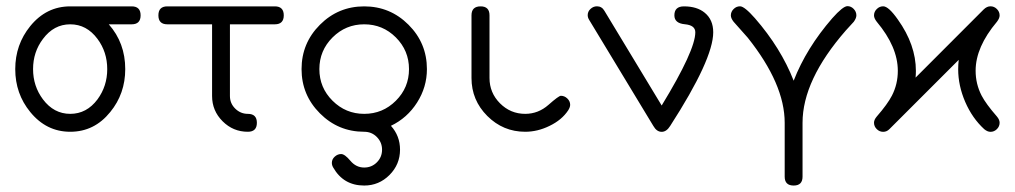

<svg xmlns="http://www.w3.org/2000/svg" viewBox="-20 -420 3234 612"><path d="M428.2 -371.1Q428.2 -342.5 399.7 -342.5H326.7Q379.2 -283.2 379.2 -199.7Q379.2 -121.3 331.5 -63Q280.8 0 203.9 0Q127.7 0 76.4 -63Q28.6 -121.3 28.6 -199.7Q28.6 -277.8 76.4 -336.7Q127.7 -399.7 203.9 -399.7H399.7Q428.2 -399.7 428.2 -371.1ZM321.8 -199.7Q321.8 -254.2 290.8 -295.9Q256.3 -342.5 203.9 -342.5Q151.6 -342.5 116.9 -295.9Q85.4 -254.2 85.4 -199.7Q85.4 -145.5 116.9 -103.3Q151.6 -57.1 203.9 -57.1Q256.3 -57.1 290.8 -103.3Q321.8 -145.5 321.8 -199.7Z M884.5 -371.1Q884.5 -342.5 856 -342.5H712.9V-114Q712.9 -90.3 729.9 -73.7Q746.8 -57.1 770 -57.1Q798.8 -57.1 798.8 -28.6Q798.8 0 770 0Q723.1 0 689.6 -33.4Q656 -66.9 656 -114V-342.5H513.4Q484.9 -342.5 484.9 -371.1Q484.9 -399.7 513.4 -399.7H856Q884.5 -399.7 884.5 -371.1Z M1340.8 -199.7Q1340.8 -142.3 1309.4 -93.1Q1278.1 -43.9 1226.1 -19Q1255.1 13.2 1255.1 57.1Q1255.1 104 1221.6 137.7Q1188 171.4 1140.9 171.4Q1074.7 171.4 1042 113.8Q1037.8 106.7 1037.8 99.1Q1037.8 87.6 1047 79.3Q1056.2 71 1067.4 71Q1078.9 71 1096.9 92.5Q1115 114 1140.9 114Q1164.8 114 1181.3 97.4Q1197.8 80.8 1197.8 57.1Q1197.8 33.7 1181.3 16.8Q1164.8 0 1140.9 0Q1058.3 0 999.8 -58.6Q941.2 -117.2 941.2 -199.7Q941.2 -282.5 999.8 -341.1Q1058.3 -399.7 1140.9 -399.7Q1223.6 -399.7 1282.2 -341.1Q1340.8 -282.5 1340.8 -199.7ZM1283.7 -199.7Q1283.7 -258.8 1241.8 -300.7Q1200 -342.5 1140.9 -342.5Q1082 -342.5 1040 -300.7Q998 -258.8 998 -199.7Q998 -140.6 1040 -98.9Q1082 -57.1 1140.9 -57.1Q1200 -57.1 1241.8 -98.9Q1283.7 -140.6 1283.7 -199.7Z M1797.4 -85.9Q1797.4 -78.4 1791.3 -68.6Q1771 -37.6 1731.4 -18.6Q1693.4 0 1654.1 0Q1583.7 0 1533.3 -50.3Q1482.9 -100.6 1482.9 -171.4V-371.1Q1482.9 -399.7 1512 -399.7Q1540.3 -399.7 1540.3 -371.1V-171.4Q1540.3 -124.3 1573.7 -90.7Q1607.2 -57.1 1654.1 -57.1Q1695.8 -57.1 1728.4 -85.9Q1761 -114.7 1767.8 -114.7Q1779.3 -114.7 1788.3 -106.1Q1797.4 -97.4 1797.4 -85.9Z M2253.4 -317.1Q2253.4 -231.2 2116.2 -18.6Q2104.5 0.2 2089.1 0.2Q2073.2 0.2 2062.5 -18.6L1858.2 -356.2Q1853.3 -363.8 1853.3 -371.8Q1853.3 -383.3 1862.3 -391.6Q1871.3 -399.9 1882.8 -399.9Q1898.2 -399.9 1906.5 -385.7L2089.1 -83.7Q2196.3 -259.5 2196.3 -317.1Q2196.3 -339.6 2163 -342.7Q2129.6 -345.7 2129.6 -371.1Q2129.6 -399.7 2160.2 -399.7Q2201.7 -399.7 2226.3 -379.4Q2253.4 -357.2 2253.4 -317.1Z M2709.7 -371.1Q2709.7 -362.1 2701.4 -350.6Q2692.9 -341.6 2676 -322.8Q2538.1 -164.8 2538.1 -28.6V143.1Q2538.1 171.4 2509.8 171.4Q2481.2 171.4 2481.2 143.1V-28.6Q2481.2 -152.1 2363.5 -299.8Q2348.4 -316.9 2318.4 -350.6Q2309.6 -361.8 2309.6 -370.8Q2309.6 -382.6 2318.4 -391.2Q2327.1 -399.9 2338.9 -399.9Q2353 -399.9 2386.5 -361.8Q2469.2 -266.8 2509.8 -162.8Q2550.3 -266.8 2632.8 -361.8Q2667 -400.4 2681.2 -400.4Q2692.6 -400.4 2701.2 -391.5Q2709.7 -382.6 2709.7 -371.1Z M3166.3 -370.8Q3166.3 -361.8 3157.7 -350.6Q3089.8 -270 3089.8 -194.8Q3089.8 -152.1 3108.9 -115.2Q3122.8 -88.6 3157.7 -48.6Q3166.3 -38.3 3166.3 -28.8Q3166.3 -17.1 3157.6 -8.4Q3148.9 0.2 3137.2 0.2Q3127.4 0.2 3117.2 -8.3Q3079.1 -43.2 3056.6 -95.2Q3034.2 -147.2 3034.2 -199.2Q3034.2 -213.9 3035.9 -229.2L2814.9 -8.3Q2806.4 0.2 2795.2 0.2Q2783.4 0.2 2774.7 -8.4Q2765.9 -17.1 2765.9 -28.8Q2765.9 -38.3 2774.7 -48.6Q2809.3 -88.4 2823 -115.2Q2841.8 -151.6 2841.8 -194.3Q2841.8 -270.5 2774.7 -350.6Q2765.9 -361.8 2765.9 -370.8Q2765.9 -382.6 2774.7 -391.2Q2783.4 -399.9 2795.2 -399.9Q2812.3 -399.9 2841.8 -357.9Q2899.4 -277.1 2899.4 -194.3Q2899.4 -183.3 2898.4 -172.6L3115.5 -389.9Q3125.7 -399.9 3137.2 -399.9Q3148.9 -399.9 3157.6 -391.2Q3166.3 -382.6 3166.3 -370.8Z"/></svg>

Font: EnergyBar
Style: Regular
Weight: 400
Italic angle: -10°
Version: 1.0 2000-03-28